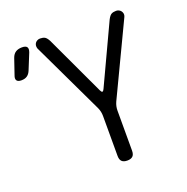

<svg xmlns="http://www.w3.org/2000/svg" viewBox="-236 -863 968 996"><g transform="rotate(-20 248.5 -365.0)"><path d="M-22 -605Q-29 -587 -41.5 -578Q-54 -569 -74 -569Q-93 -569 -99.5 -578.5Q-106 -588 -99 -606L-70 -691Q-63 -711 -49 -720Q-35 -729 -14 -729Q7 -729 13.5 -719.5Q20 -710 13 -691ZM300 10Q280 10 270 0.5Q260 -9 260 -30V-251Q260 -263 257.5 -274.5Q255 -286 250 -297L60 -696Q57 -705 58 -713Q59 -721 63.5 -727Q68 -733 75 -736.5Q82 -740 90 -740Q106 -740 116 -734.5Q126 -729 136 -710L290 -381Q295 -370 300 -370Q305 -370 310 -381L464 -710Q474 -729 484 -734.5Q494 -740 510 -740Q518 -740 525 -736.5Q532 -733 536.5 -727Q541 -721 542.5 -713Q544 -705 540 -696L350 -297Q345 -286 342.5 -274.5Q340 -263 340 -251V-30Q340 -9 330 0.5Q320 10 300 10Z"/></g></svg>

Font: Maple Mono NL Light
Style: Regular
Weight: 300
Monospace: yes
Designer: subframe7536
Version: Version 7.000